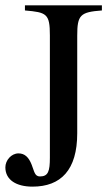

<svg xmlns="http://www.w3.org/2000/svg" viewBox="-26 -682 419 716"><path d="M354 -662H67V-643C148 -636 160 -631 160 -550V-94C160 -44 154 -24 123 -24C103 -24 102 -43 92 -68C81 -96 66 -110 43 -110C16 -110 -6 -84 -6 -58C-6 -11 35 14 95 14C201 14 262 -48 262 -185V-549C262 -626 273 -637 354 -643Z"/></svg>

Font: XITS
Style: Regular
Weight: 400
Designer: MicroPress Inc., with final additions and corrections provided by Coen Hoffman, Elsevier (retired)
Version: Version 1.302